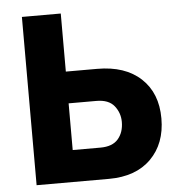

<svg xmlns="http://www.w3.org/2000/svg" viewBox="-51 -758 745 807"><g transform="rotate(-5 321.0 -355.0)"><path d="M71 0V-710H235V-465H367Q485 -465 551.5 -403Q618 -341 618 -234Q618 -128 554 -64Q490 0 376 0ZM235 -134H352Q403 -134 427 -162Q451 -190 451 -234Q451 -272 427.5 -301.5Q404 -331 352 -331H235Z"/></g></svg>

Font: Raleway ExtraBold
Style: Regular
Weight: 800
Designer: Matt McInerney, Pablo Impallari, Rodrigo Fuenzalida
Foundry: Matt McInerney, Pablo Impallari, Rodrigo Fuenzalida
Version: Version 4.026